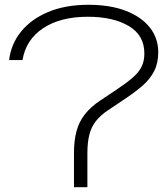

<svg xmlns="http://www.w3.org/2000/svg" viewBox="-20 -782 700 802"><path d="M349 -762Q440 -762 505 -737Q570 -712 605.5 -667.5Q641 -623 641 -564Q641 -518 624 -485Q607 -452 577.5 -426Q548 -400 508 -373L432 -322Q400 -301 380.5 -276Q361 -251 353 -218.5Q345 -186 345 -142V0H289V-142Q289 -195 299.5 -234Q310 -273 334.5 -304.5Q359 -336 400 -363L466 -407Q508 -435 534 -457.5Q560 -480 571.5 -503.5Q583 -527 583 -559Q583 -635 517.5 -673.5Q452 -712 347 -712Q232 -712 160 -664Q88 -616 74 -531H18Q26 -598 68 -650Q110 -702 181.5 -732Q253 -762 349 -762Z"/></svg>

Font: Unbounded ExtraLight
Style: Regular
Weight: 250
Designer: Luke Prowse, Jean-Baptiste Morizot, Fátima Lázaro, Florian Runge
Foundry: NaN
Version: Version 1.701;gftools[0.9.28.dev5+ged2979d]